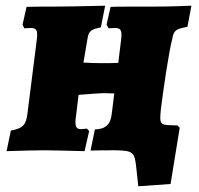

<svg xmlns="http://www.w3.org/2000/svg" viewBox="-20 -526 696 672"><path d="M636 -432 650 -506C625 -505 574 -503 527 -503C504 -503 368 -503 367 -502L353 -440L360 -427C364 -427 374 -428 381 -428C399 -428 405 -423 405 -405C405 -400 405 -395 404 -388L394 -306C378 -305 360 -305 331 -305C311 -305 292 -306 272 -307L287 -395C291 -417 300 -424 333 -430L348 -506C265 -504 205 -503 178 -503C152 -503 103 -503 73 -502L59 -440L65 -427L86 -428C104 -428 110 -423 110 -405C110 -401 110 -395 109 -389L76 -128C71 -88 60 -77 18 -69L3 3C64 1 113 0 138 0C162 0 230 2 276 3L292 -67C290 -70 286 -74 285 -75C283 -77 272 -74 265 -74C249 -74 244 -80 244 -100C244 -106 245 -112 246 -119L255 -194C293 -197 332 -200 342 -200L380 -199L371 -127C367 -90 349 -74 312 -73L297 1C323 0 356 0 385 0C448 1 451 8 457 61L464 126L577 118L609 -79L601 -87L571 -88C548 -89 541 -93 541 -114C541 -122 542 -131 543 -143C551 -210 572 -351 583 -390C588 -420 596 -425 636 -432Z"/></svg>

Font: Alegreya SC Black
Style: Italic
Weight: 900
Italic angle: -7°
Designer: Juan Pablo del Peral
Foundry: Huerta Tipografica
Version: Version 2.007;PS 002.007;hotconv 1.0.88;makeotf.lib2.5.64775